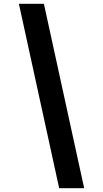

<svg xmlns="http://www.w3.org/2000/svg" viewBox="-20 -843 540 1006"><path d="M290 143 79 -823H210L421 143Z"/></svg>

Font: iosevka_custom_sans_ss08 XBd
Style: Italic
Weight: 800
Italic angle: -10°
Designer: Belleve Invis
Foundry: Belleve Invis
Version: Version 10.3.0; ttfautohint (v1.8.3)